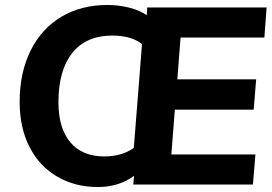

<svg xmlns="http://www.w3.org/2000/svg" viewBox="-20 -742 1094 772"><path d="M706 -591 693 -423H1010L1000 -301H683L669 -121H1007L997 0H516L519 -35Q458 10 373 10Q282 10 210.5 -31.5Q139 -73 99 -150.5Q59 -228 59 -332Q59 -449 102.5 -537.5Q146 -626 226 -674Q306 -722 412 -722Q456 -722 498.5 -711.5Q541 -701 570 -681L572 -712H1052L1043 -591ZM400 -113Q469 -113 518 -147L551 -565Q507 -599 432 -599Q326 -599 270.5 -529Q215 -459 215 -331Q215 -226 263 -169.5Q311 -113 400 -113Z"/></svg>

Font: Muli ExtraBold
Style: Italic
Weight: 800
Italic angle: -4.541°
Designer: Vernon Adams
Foundry: Vernon Adams
Version: Version 2.000